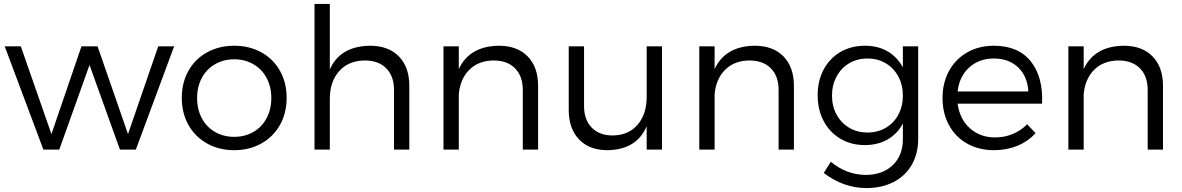

<svg xmlns="http://www.w3.org/2000/svg" viewBox="-20 -762 6023 978"><path d="M591 0 436 -431 282 0H201L4 -526H86L242 -79L395 -526H477L632 -79L786 -526H867L672 0Z M1440 -264Q1440 -186 1406 -125.5Q1372 -65 1311 -31Q1250 3 1173 3Q1096 3 1035 -31Q974 -65 940 -125.5Q906 -186 906 -264Q906 -341 940 -401.5Q974 -462 1035 -495.5Q1096 -529 1173 -529Q1250 -529 1311 -495.5Q1372 -462 1406 -401.5Q1440 -341 1440 -264ZM984 -263Q984 -205 1008 -160Q1032 -115 1075 -90Q1118 -65 1173 -65Q1228 -65 1271 -90Q1314 -115 1338 -160Q1362 -205 1362 -263Q1362 -320 1338 -365Q1314 -410 1270.5 -435Q1227 -460 1173 -460Q1119 -460 1075.5 -435Q1032 -410 1008 -365Q984 -320 984 -263Z M2065 -324V0H1987V-304Q1987 -374 1947.5 -414Q1908 -454 1838 -454Q1755 -453 1707.5 -399.5Q1660 -346 1660 -258V0H1582V-742H1660V-408Q1712 -527 1865 -529Q1959 -529 2012 -474.5Q2065 -420 2065 -324Z M2721 -324V0H2643V-304Q2643 -374 2603.5 -414Q2564 -454 2494 -454Q2417 -453 2370.5 -406.5Q2324 -360 2317 -282V0H2239V-526H2317V-410Q2371 -527 2521 -529Q2615 -529 2668 -474.5Q2721 -420 2721 -324Z M3352 0H3274V-119Q3223 1 3074 3Q2982 3 2929.5 -52Q2877 -107 2877 -202V-526H2955V-222Q2955 -152 2994 -112Q3033 -72 3101 -72Q3182 -73 3228 -127Q3274 -181 3274 -268V-526H3352Z M4024 -324V0H3946V-304Q3946 -374 3906.5 -414Q3867 -454 3797 -454Q3720 -453 3673.5 -406.5Q3627 -360 3620 -282V0H3542V-526H3620V-410Q3674 -527 3824 -529Q3918 -529 3971 -474.5Q4024 -420 4024 -324Z M4657 -55Q4657 21 4624 78Q4591 135 4531 165.5Q4471 196 4392 196Q4275 195 4176 119L4212 62Q4252 95 4295 111.5Q4338 128 4389 129Q4475 129 4527 79.5Q4579 30 4579 -53V-133Q4551 -80 4501 -51.5Q4451 -23 4385 -23Q4315 -23 4260.5 -55.5Q4206 -88 4175.5 -145.5Q4145 -203 4145 -277Q4145 -351 4175.5 -408Q4206 -465 4260.5 -497Q4315 -529 4386 -529Q4452 -529 4501 -500.5Q4550 -472 4579 -419V-526H4657ZM4579 -275Q4579 -329 4556 -372Q4533 -415 4492 -439.5Q4451 -464 4399 -464Q4347 -464 4306 -440Q4265 -416 4241.5 -372.5Q4218 -329 4218 -275Q4218 -221 4241.5 -178Q4265 -135 4306 -111Q4347 -87 4399 -87Q4451 -87 4492 -111Q4533 -135 4556 -178Q4579 -221 4579 -275Z M5288 -234H4858Q4868 -156 4920 -109Q4972 -62 5049 -62Q5097 -62 5139 -79.5Q5181 -97 5212 -129L5255 -84Q5217 -42 5162.5 -19.5Q5108 3 5043 3Q4966 3 4906.5 -30.5Q4847 -64 4814 -124.5Q4781 -185 4781 -263Q4781 -340 4814 -400.5Q4847 -461 4906.5 -495Q4966 -529 5042 -529Q5167 -529 5230.5 -449.5Q5294 -370 5288 -234ZM5042 -464Q4967 -464 4916.5 -418Q4866 -372 4858 -296H5218Q5214 -373 5166.5 -418.5Q5119 -464 5042 -464Z M5904 -324V0H5826V-304Q5826 -374 5786.5 -414Q5747 -454 5677 -454Q5600 -453 5553.5 -406.5Q5507 -360 5500 -282V0H5422V-526H5500V-410Q5554 -527 5704 -529Q5798 -529 5851 -474.5Q5904 -420 5904 -324Z"/></svg>

Font: Kalaa
Style: Regular
Weight: 400
Version: Version 1.20 June 5, 2016